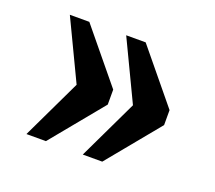

<svg xmlns="http://www.w3.org/2000/svg" viewBox="-78 -571 674 602"><g transform="rotate(20 259.0 -270.0)"><path d="M249 -71 344 -270 249 -469H314L457 -295V-245L314 -71ZM61 -71 156 -270 61 -469H126L269 -295V-245L126 -71Z"/></g></svg>

Font: Noto Serif Tamil SemiCondensed
Style: Bold Italic
Weight: 700
Width: 4
Italic angle: -12°
Designer: Indian Type Foundry, Tom Grace, and the Monotype Design Team
Foundry: Monotype Imaging Inc.
Version: Version 2.003; ttfautohint (v1.8.4.7-5d5b)